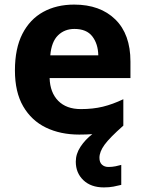

<svg xmlns="http://www.w3.org/2000/svg" viewBox="-20 -576 631 836"><path d="M413 111Q413 131 424 141Q435 151 452 151Q468 151 483 148Q498 145 508 142V229Q492 233 474 236.5Q456 240 432 240Q376 240 343 208.5Q310 177 310 128Q310 94 330.5 63Q351 32 382 8Q356 10 325 10Q243 10 180 -20.5Q117 -51 81 -113Q45 -175 45 -269Q45 -365 77.5 -428.5Q110 -492 168 -524Q226 -556 303 -556Q416 -556 482 -491.5Q548 -427 548 -308V-236H196Q198 -173 233.5 -137Q269 -101 332 -101Q385 -101 428 -111.5Q471 -122 517 -144V-29Q457 24 435 54.5Q413 85 413 111ZM304 -450Q261 -450 232.5 -422Q204 -394 199 -335H408Q407 -385 382 -417.5Q357 -450 304 -450Z"/></svg>

Font: Noto Sans Tamil
Style: Bold
Weight: 700
Designer: Jelle Bosma - Monotype Design Team
Foundry: Monotype Imaging Inc.
Version: Version 2.004; ttfautohint (v1.8.4.7-5d5b)